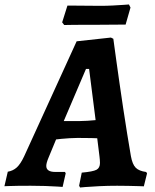

<svg xmlns="http://www.w3.org/2000/svg" viewBox="-58 -818 682 846"><path d="M518.8 -129.9Q525.4 -93.7 540 -79Q554.6 -64.3 586.1 -60.2L589.9 -54L575.8 3Q575.8 3 555 2.2Q534.3 1.5 506.7 1Q479.1 0.5 458.1 0.5Q417.6 0.5 379.9 2.3Q342.2 4.1 318.5 6.1Q294.9 8.2 294.9 8.2L290.6 0.3L302.2 -57.3Q351.9 -61.8 367.2 -70Q382.5 -78.2 382.5 -100.1Q382.5 -105.9 381.9 -113.4Q381.4 -120.9 380.3 -129.1L370.4 -208.8Q363.8 -209.3 346.2 -209.6Q328.6 -209.8 310.3 -210Q292.1 -210.2 282.6 -210.2Q268.1 -210.2 248.7 -209Q229.4 -207.7 212.5 -206.2Q195.7 -204.7 189.1 -203.6L156.3 -124.4Q145.9 -99.9 145.9 -87Q145.9 -60.4 185.4 -60.4H228.3L231.5 -54.3L217.9 5.6Q217.9 5.6 195.9 4.1Q173.9 2.5 141.4 1.5Q108.9 0.5 77.8 0.5Q52.2 0.5 25.2 0.7Q-1.8 1 -20.1 1.8Q-38.5 2.5 -38.5 2.5L-23.7 -61.4Q-0.6 -65.3 15.8 -80.1Q32.3 -95 48.3 -129L279.7 -636L430.7 -652.5L441.4 -647.1Q441.4 -647.1 444.9 -621.3Q448.4 -595.6 454.4 -552.1Q460.4 -508.6 468.2 -454.3Q476 -399.9 484.7 -342Q493.3 -284 502.3 -229Q511.4 -174 518.8 -129.9ZM222.9 -284.5H291.2Q307.2 -284.5 327.2 -285.8Q347.3 -287.2 363.3 -288.7L334.6 -514.3H320.9ZM517 -784.7 495.5 -709.7 358.8 -708.7Q330.9 -708.7 299.8 -708.7Q268.7 -708.7 246.8 -708.2Q225 -707.7 225 -707.7L215.9 -719.4L239.1 -793.3Q239.1 -793.3 264.3 -793.3Q289.4 -793.3 324.1 -792.8Q358.8 -792.3 387 -792.3Q411.5 -792.3 440.3 -793.8Q469.1 -795.3 489.7 -796.8Q510.2 -798.3 510.2 -798.3Z"/></svg>

Font: Alegreya
Style: Italic
Weight: 400
Italic angle: -7°
Designer: Juan Pablo del Peral
Foundry: Huerta Tipografica
Version: Version 2.009